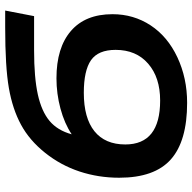

<svg xmlns="http://www.w3.org/2000/svg" viewBox="-20 -746 774 775"><g transform="rotate(-90 367.5 -358.0)"><path d="M690.4 -607.9H552.2Q442.4 -607.9 374 -592.8Q305.7 -577.6 267.3 -545.4Q229 -513.2 213.4 -456.1Q257.3 -485.4 317.4 -501.5Q377.4 -517.6 439.5 -517.6Q563 -517.6 630.6 -459.2Q698.2 -400.9 698.2 -291.5Q698.2 -206.1 653.1 -137.5Q607.9 -68.8 524.2 -29.5Q440.4 9.8 340.3 9.8Q186 9.8 112.1 -55.9Q38.1 -121.6 38.1 -264.6Q38.1 -348.1 63.2 -424.3Q88.4 -500.5 138.7 -563.5Q189 -626.5 252 -660.6Q314.9 -694.8 400.1 -709.7Q485.4 -724.6 645.5 -724.6H712.9ZM349.6 -99.1Q442.9 -99.1 498.5 -147.5Q554.2 -195.8 554.2 -278.8Q554.2 -349.1 512.5 -378.2Q470.7 -407.2 380.9 -407.2Q279.3 -407.2 225.8 -364.3Q172.4 -321.3 172.4 -239.7Q172.4 -99.1 349.6 -99.1Z"/></g></svg>

Font: Liberation Sans
Style: Bold Italic
Weight: 700
Italic angle: -12°
Designer: Steve Matteson
Foundry: Ascender Corporation
Version: Version 2.1.5